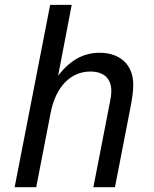

<svg xmlns="http://www.w3.org/2000/svg" viewBox="-20 -780 642 800"><path d="M189 -759.8H278.8L222.2 -464.8Q260.3 -513.7 302.5 -536.9Q344.7 -560.1 395 -560.1Q427.2 -560.1 453.1 -551Q479 -542 497.3 -524.7Q515.6 -507.3 525.4 -482.7Q535.2 -458 535.2 -426.8Q535.2 -409.7 532.5 -387Q529.8 -364.3 524.9 -338.9L459 0H369.1L435.1 -339.4Q436 -341.8 436.5 -346.2Q443.8 -380.4 443.8 -400.9Q443.8 -439.5 421.4 -460.7Q398.9 -481.9 356 -481.9Q325.2 -481.9 298.6 -470.2Q272 -458.5 250.7 -436.5Q229.5 -414.6 214.1 -382.3Q198.7 -350.1 190.9 -309.1L130.9 0H41Z"/></svg>

Font: Hack
Style: Italic
Weight: 400
Italic angle: -11°
Monospace: yes
Designer: Christopher Simpkins
Foundry: Christopher Simpkins
Version: Version 2.019; ttfautohint (v1.4.1) -l 4 -r 80 -G 350 -x 0 -